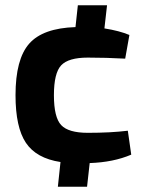

<svg xmlns="http://www.w3.org/2000/svg" viewBox="-20 -710 561 730"><path d="M466 -213 479 -122Q411 -93 321 -90L311 0H200L210 -94Q118 -108 78.5 -167Q39 -226 39 -348Q39 -485 91 -544Q143 -603 267 -607L276 -690H387L377 -602Q434 -593 472 -577L456 -487Q384 -491 314 -491Q240 -491 212.5 -461.5Q185 -432 185 -348Q185 -264 212.5 -234.5Q240 -205 314 -205Q401 -205 466 -213Z"/></svg>

Font: Exo 2.0
Style: Bold
Weight: 700
Designer: Natanael Gama
Version: Version 1.001;PS 001.001;hotconv 1.0.70;makeotf.lib2.5.58329